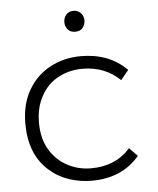

<svg xmlns="http://www.w3.org/2000/svg" viewBox="-52 -763 664 809"><g transform="rotate(-5 280.0 -358.0)"><path d="M303 2Q256 2 209.5 -13Q163 -28 125 -61.5Q45.5 -132 45.5 -261.5Q45.5 -345 80.2 -404Q115 -463 173.5 -494Q232 -525 303 -525Q422.5 -525 497 -450L464 -409.5Q399.5 -471.5 305 -471.5Q244.5 -471.5 195 -442.2Q145.5 -413 119.5 -352Q103 -312.5 103 -261.5Q103 -193 131.5 -146Q160 -99 206 -74.8Q252 -50.5 305 -50.5Q410 -50.5 471.5 -121L506 -85.5Q432.5 2 303 2ZM289 -629.5Q267.5 -629.5 257 -643.2Q246.5 -657 246.5 -673.5Q246.5 -691.5 257.5 -704.8Q268.5 -718 289 -718Q306.5 -718 319 -706Q331.5 -694 331.5 -673.5Q331.5 -657 321 -643.2Q310.5 -629.5 289 -629.5Z"/></g></svg>

Font: Argentum Novus Light
Style: Regular
Weight: 300
Designer: Julieta Ulanovsky (font) & Cristiano Sobral (main changes)
Foundry: Julieta Ulanovsky (font) & Cristiano Sobral (main changes)
Version: Version 3.00;November 27, 2020;FontCreator 13.0.0.2655 64-bi